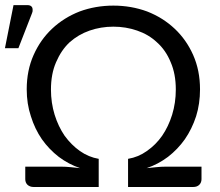

<svg xmlns="http://www.w3.org/2000/svg" viewBox="-50 -746 877 766"><path d="M753.9 -81.1Q753.9 -69.3 753.9 -31.2Q753.9 -17.6 745.1 -8.8Q736.3 0 720.7 0Q634.8 0 460.9 0Q460.9 -28.3 460.9 -112.3Q502 -119.1 536.1 -143.6Q571.3 -168 596.7 -204.1Q622.1 -241.2 636.7 -288.1Q651.4 -335.9 651.4 -388.7Q651.4 -451.2 630.9 -498Q611.3 -545.9 576.2 -577.1Q543 -608.4 497.1 -624Q452.1 -639.6 402.3 -639.6Q352.5 -639.6 307.6 -624Q262.7 -608.4 227.5 -577.1Q194.3 -545.9 173.8 -498Q153.3 -451.2 153.3 -388.7Q153.3 -335.9 168 -288.1Q182.6 -241.2 208 -204.1Q234.4 -168 268.6 -143.6Q303.7 -119.1 343.8 -112.3Q343.8 -74.2 343.8 0Q279.3 0 84 0Q69.3 0 59.6 -8.8Q50.8 -17.6 50.8 -31.2Q50.8 -47.9 50.8 -81.1Q86.9 -81.1 194.3 -81.1Q211.9 -81.1 231.4 -79.1Q251 -77.1 269.5 -75.2Q223.6 -90.8 184.6 -120.1Q145.5 -150.4 117.2 -190.4Q88.9 -231.4 73.2 -282.2Q56.6 -332 56.6 -389.6Q56.6 -464.8 84 -526.4Q111.3 -587.9 158.2 -631.8Q205.1 -675.8 267.6 -700.2Q331.1 -723.6 402.3 -723.6Q473.6 -723.6 537.1 -700.2Q599.6 -675.8 646.5 -631.8Q693.4 -587.9 720.7 -526.4Q748 -464.8 748 -389.6Q748 -332 732.4 -282.2Q715.8 -231.4 687.5 -190.4Q659.2 -150.4 620.1 -120.1Q581.1 -90.8 535.2 -75.2Q554.7 -77.1 574.2 -79.1Q592.8 -81.1 611.3 -81.1Q658.2 -81.1 753.9 -81.1ZM-30.3 -553.7Q-21.5 -596.7 3.9 -725.6Q17.6 -725.6 59.6 -725.6Q73.2 -725.6 78.1 -716.8Q80.1 -712.9 80.1 -708Q81.1 -701.2 78.1 -694.3Q59.6 -647.5 23.4 -553.7Q9.8 -553.7 -30.3 -553.7Z"/></svg>

Font: Lato
Style: Regular
Weight: 400
Designer: Lukasz Dziedzic with Adam Twardoch and Botio Nikoltchev
Version: Version 2.015; 2015-08-06; http://www.latofonts.com/